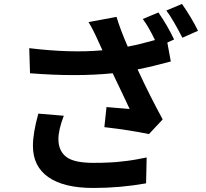

<svg xmlns="http://www.w3.org/2000/svg" viewBox="-20 -892 1040 971"><path d="M173.8 -317.4 302.7 -306.6Q275.4 -235.4 275.4 -188.5Q275.4 -129.9 314.5 -99.1Q353.5 -68.4 452.1 -68.4Q474.6 -68.4 494.6 -68.8Q514.6 -69.3 534.2 -70.3Q553.7 -71.3 566.9 -72.3Q580.1 -73.2 598.1 -75.7Q616.2 -78.1 624 -78.6Q631.8 -79.1 650.9 -82.5Q669.9 -85.9 673.8 -86.4Q677.7 -86.9 698.7 -91.3Q719.7 -95.7 721.7 -95.7L718.8 35.2Q587.9 58.6 452.1 58.6Q302.7 58.6 224.6 3.9Q146.5 -50.8 146.5 -154.3Q146.5 -218.8 173.8 -317.4ZM702.1 -795.9 781.2 -829.1Q828.1 -760.7 860.4 -692.4L826.2 -676.8L843.8 -581.1Q751 -555.7 675.8 -541Q736.3 -410.2 802.7 -288.1L733.4 -213.9Q634.8 -234.4 507.8 -249L518.6 -350.6Q623 -341.8 635.7 -340.8Q628.9 -356.4 597.7 -421.4Q566.4 -486.3 549.8 -521.5Q367.2 -502.9 131.8 -521.5L127.9 -648.4Q335.9 -623 498 -637.7L476.6 -684.6Q449.2 -746.1 427.7 -780.3L569.3 -806.6Q588.9 -741.2 626 -656.2Q688.5 -668 763.7 -689.5Q731.4 -756.8 702.1 -795.9ZM821.3 -838.9 900.4 -872.1Q948.2 -803.7 981.4 -736.3L902.3 -701.2Q855.5 -793 821.3 -838.9Z"/></svg>

Font: Gen Shin Gothic Bold
Style: Bold
Weight: 700
Designer: [Source Han Sans]
Ryoko NISHIZUKA  (kana & ideographs); Paul D. Hunt (Latin, Greek & Cyrillic); Wenlong ZHANG  (bopomofo
Version: Version 1.002.20150607